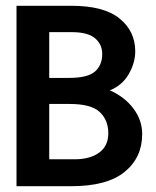

<svg xmlns="http://www.w3.org/2000/svg" viewBox="-20 -643 540 663"><path d="M37 0V-623H227Q339 -623 393 -579Q447 -535 447 -466Q447 -426 424.5 -387Q402 -348 359 -331Q410 -309 440.5 -268.5Q471 -228 471 -180Q471 -99 410.5 -49.5Q350 0 226 0ZM150 -374H218Q284 -374 308.5 -396.5Q333 -419 333 -456Q333 -490 308 -511Q283 -532 228 -532H150ZM150 -93H238Q291 -93 322.5 -116Q354 -139 354 -183Q354 -228 324.5 -256Q295 -284 221 -284H150Z"/></svg>

Font: Ligconsolata
Style: Bold
Weight: 700
Monospace: yes
Designer: Raph Levien, Cyreal, Brenton Simpson
Foundry: Raph Levien, Cyreal, Google
Version: Version 3.001; ttfautohint (v1.8.2.53-6de2)